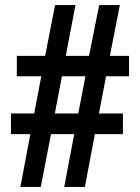

<svg xmlns="http://www.w3.org/2000/svg" viewBox="-20 -733 548 753"><path d="M396 -434 368 -288H462V-207H352L313 0H232L271 -207H180L140 0H60L99 -207H23V-288H114L142 -434H46V-514H157L196 -713H276L238 -514H329L369 -713H450L411 -514H486V-434ZM195 -288H287L315 -434H223Z"/></svg>

Font: Noto Sans Sinhala ExtraCondensed SemiBold
Style: Regular
Weight: 600
Width: 2
Designer: Jelle Bosma - Monotype Design Team
Foundry: Monotype Imaging Inc.
Version: Version 2.006; ttfautohint (v1.8.4.7-5d5b)